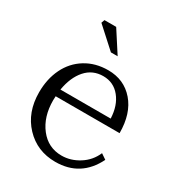

<svg xmlns="http://www.w3.org/2000/svg" viewBox="-176 -836 888 963"><g transform="rotate(30 268.0 -354.5)"><path d="M147 -724.1H214.8L294.9 -600.1H255.9L140.1 -705.1ZM43.9 -247.1Q43.9 -324.7 73.7 -385.7Q103.5 -446.8 159.7 -481.4Q215.8 -516.1 290 -516.1Q381.8 -516.1 439 -450.2Q496.1 -384.3 496.1 -271H126Q125 -263.2 125 -247.1Q125 -152.3 173.3 -90.1Q221.7 -27.8 299.8 -27.8Q352.1 -27.8 399.9 -57.9Q447.8 -87.9 470.2 -140.1L501 -119.1Q434.6 15.1 288.1 15.1Q182.6 15.1 113.3 -58.1Q43.9 -131.3 43.9 -247.1ZM129.9 -312H420.9Q418 -385.7 380.6 -431.9Q343.3 -478 283.2 -478Q221.7 -478 182.1 -433.1Q142.6 -388.2 129.9 -312Z"/></g></svg>

Font: LT Superior Serif
Style: Regular
Weight: 400
Designer: Daniel Lyons
Foundry: LyonsType
Version: Version 2.120;FEAKit 1.0